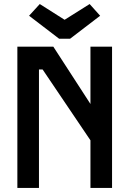

<svg xmlns="http://www.w3.org/2000/svg" viewBox="-20 -931 640 951"><path d="M428 -700V-416L244 -700H66V0H173V-587H191L428 -236V0H535V-700ZM327 -739 476 -853 424 -911 300 -833 177 -911 124 -853 273 -739Z"/></svg>

Font: Kode Mono SemiBold
Style: Regular
Weight: 600
Monospace: yes
Designer: Isa Ozler
Foundry: Kadena LLC
Version: Version 1.206;gftools[0.9.28]